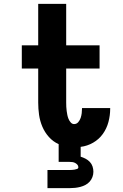

<svg xmlns="http://www.w3.org/2000/svg" viewBox="-20 -755 640 995"><path d="M226 220V126H341Q347 126 353.5 125.5Q360 125 366.5 124Q373 123 379.5 120.5Q386 118 386 112Q386 104 381 98.5Q376 93 369.5 89.5Q363 86 355.5 85Q348 84 341 84H284V-8Q255 -21 233.5 -45Q212 -69 199.5 -98.5Q187 -128 182.5 -159.5Q178 -191 178 -223V-400H93V-520H178V-735H323V-520H496V-400H323V-223Q323 -212 323.5 -201.5Q324 -191 325.5 -180Q327 -169 329 -159Q331 -149 335 -139Q339 -129 346.5 -120.5Q354 -112 364 -112Q377 -112 385.5 -122Q394 -132 398 -144Q402 -156 403.5 -168.5Q405 -181 405 -193V-195H551V-191Q551 -157 542 -123Q533 -89 513 -61Q493 -33 462.5 -15.5Q432 2 398 6V57Q411 61 423.5 67.5Q436 74 445.5 84Q455 94 459.5 107.5Q464 121 464 135Q464 149 459 162.5Q454 176 444.5 186.5Q435 197 422.5 203.5Q410 210 396.5 213.5Q383 217 369 218.5Q355 220 341 220Z"/></svg>

Font: Iosevka Heavy Extended
Style: Regular
Weight: 900
Width: 7
Monospace: yes
Designer: Belleve Invis
Foundry: Belleve Invis
Version: Version 32.5.0; ttfautohint (v1.8.4)